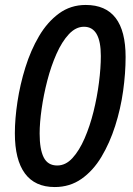

<svg xmlns="http://www.w3.org/2000/svg" viewBox="-20 -745 537 775"><path d="M201 10Q121 10 80.5 -45Q40 -100 40 -207Q40 -265 50.5 -334.5Q61 -404 82.5 -473Q104 -542 137.5 -599Q171 -656 218 -690.5Q265 -725 326 -725Q487 -725 487 -515Q487 -450 477 -378Q467 -306 445 -237Q423 -168 389.5 -112Q356 -56 309 -23Q262 10 201 10ZM211 -77Q245 -77 272.5 -107Q300 -137 321.5 -186.5Q343 -236 357.5 -294.5Q372 -353 379.5 -412Q387 -471 387 -519Q387 -637 319 -637Q286 -637 258 -607Q230 -577 208 -527.5Q186 -478 171 -420Q156 -362 148 -305.5Q140 -249 140 -206Q140 -142 156.5 -109.5Q173 -77 211 -77Z"/></svg>

Font: Noto Sans SemiCondensed Medium
Style: Italic
Weight: 500
Width: 4
Italic angle: -12°
Designer: Monotype Design Team
Foundry: Monotype Imaging Inc.
Version: Version 2.013; ttfautohint (v1.8.4.7-5d5b)